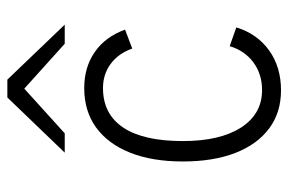

<svg xmlns="http://www.w3.org/2000/svg" viewBox="-151 -621 784 522"><g transform="rotate(-90 241.0 -360.0)"><path d="M256.5 12Q196 12 152.8 -20.2Q109.5 -52.5 86.2 -112.2Q63 -172 63 -255Q63 -338.5 87 -398.5Q111 -458.5 155.5 -490.8Q200 -523 262.5 -523Q319.5 -523 360.8 -494.2Q402 -465.5 421.5 -412L370 -392.5Q356.5 -430.5 328.2 -451.2Q300 -472 262.5 -472Q192 -472 155.2 -417Q118.5 -362 118.5 -255Q118.5 -154 155.2 -96.8Q192 -39.5 257 -39.5Q300.5 -39.5 332.5 -63.2Q364.5 -87 376.5 -127.5L427.5 -109.5Q410 -52.5 364.8 -20.2Q319.5 12 256.5 12ZM87 -576 237 -732H285.5L435 -576H383L261 -686L139.5 -576Z"/></g></svg>

Font: Overpass ExtraLight
Style: Regular
Weight: 250
Designer: Delve Withrington, Dave Bailey, Thomas Jockin
Foundry: Delve Fonts LLC
Version: Version 4.000